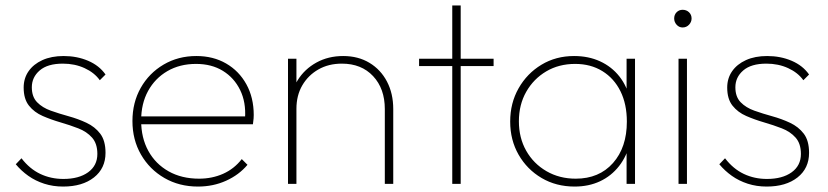

<svg xmlns="http://www.w3.org/2000/svg" viewBox="-20 -676 3044 706"><path d="M212 10Q175 10 142.5 -0.5Q110 -11 84 -29.5Q58 -48 38 -72L59 -94Q89 -55 128 -36.5Q167 -18 213 -18Q270 -18 304 -42.5Q338 -67 338 -110Q338 -148 318.5 -170Q299 -192 268 -204Q237 -216 202.5 -226Q168 -236 137 -249.5Q106 -263 86.5 -287.5Q67 -312 67 -354Q67 -388 85 -414Q103 -440 136 -455Q169 -470 214 -470Q263 -470 304 -452.5Q345 -435 368 -402L347 -381Q327 -409 291 -425.5Q255 -442 211 -442Q155 -442 126 -417Q97 -392 97 -355Q97 -320 116.5 -300Q136 -280 167 -269Q198 -258 232.5 -248.5Q267 -239 298 -224.5Q329 -210 348.5 -184.5Q368 -159 368 -114Q368 -57 325.5 -23.5Q283 10 212 10Z M708 10Q639 10 584.5 -21.5Q530 -53 498.5 -107.5Q467 -162 467 -231Q467 -299 497.5 -353Q528 -407 581.5 -438.5Q635 -470 702 -470Q764 -470 811.5 -442.5Q859 -415 886 -366Q913 -317 913 -253Q913 -249 912.5 -240.5Q912 -232 910 -219H489V-248H890L881 -241Q885 -300 863 -345Q841 -390 799.5 -415.5Q758 -441 701 -441Q641 -441 595.5 -414.5Q550 -388 524.5 -341.5Q499 -295 499 -233Q499 -169 525.5 -121Q552 -73 600 -46Q648 -19 712 -19Q760 -19 800.5 -37Q841 -55 869 -91L890 -70Q859 -33 811.5 -11.5Q764 10 708 10Z M1395 0V-275Q1395 -350 1352 -396Q1309 -442 1237 -442Q1188 -442 1150.5 -420.5Q1113 -399 1091.5 -362Q1070 -325 1070 -276L1049 -288Q1049 -340 1074.5 -381Q1100 -422 1143.5 -446Q1187 -470 1242 -470Q1297 -470 1338.5 -445Q1380 -420 1403 -376Q1426 -332 1426 -275V0ZM1039 0V-460H1070V0Z M1643 0V-656H1674V0ZM1521 -433V-460H1795V-433Z M2093 10Q2025 10 1971.5 -21.5Q1918 -53 1887 -107Q1856 -161 1856 -229Q1856 -297 1887 -351.5Q1918 -406 1971 -438Q2024 -470 2091 -470Q2144 -470 2186.5 -450.5Q2229 -431 2257.5 -395Q2286 -359 2297 -309V-152Q2285 -102 2256.5 -65.5Q2228 -29 2186.5 -9.5Q2145 10 2093 10ZM2097 -19Q2183 -19 2234 -76.5Q2285 -134 2285 -229Q2285 -293 2261.5 -340.5Q2238 -388 2195 -414.5Q2152 -441 2095 -441Q2035 -441 1988.5 -413.5Q1942 -386 1915 -338.5Q1888 -291 1888 -230Q1888 -169 1915 -121.5Q1942 -74 1989.5 -46.5Q2037 -19 2097 -19ZM2284 0V-123L2293 -237L2284 -348V-460H2315V0Z M2475 0V-460H2506V0ZM2490 -575Q2477 -575 2468 -585Q2459 -595 2459 -608Q2459 -622 2468 -631Q2477 -640 2490 -640Q2504 -640 2513.5 -631Q2523 -622 2523 -608Q2523 -595 2513.5 -585Q2504 -575 2490 -575Z M2799 10Q2762 10 2729.5 -0.5Q2697 -11 2671 -29.5Q2645 -48 2625 -72L2646 -94Q2676 -55 2715 -36.5Q2754 -18 2800 -18Q2857 -18 2891 -42.5Q2925 -67 2925 -110Q2925 -148 2905.5 -170Q2886 -192 2855 -204Q2824 -216 2789.5 -226Q2755 -236 2724 -249.5Q2693 -263 2673.5 -287.5Q2654 -312 2654 -354Q2654 -388 2672 -414Q2690 -440 2723 -455Q2756 -470 2801 -470Q2850 -470 2891 -452.5Q2932 -435 2955 -402L2934 -381Q2914 -409 2878 -425.5Q2842 -442 2798 -442Q2742 -442 2713 -417Q2684 -392 2684 -355Q2684 -320 2703.5 -300Q2723 -280 2754 -269Q2785 -258 2819.5 -248.5Q2854 -239 2885 -224.5Q2916 -210 2935.5 -184.5Q2955 -159 2955 -114Q2955 -57 2912.5 -23.5Q2870 10 2799 10Z"/></svg>

Font: Outfit Thin
Style: Regular
Weight: 100
Designer: Rodrigo Fuenzalida
Foundry: fragTYPE
Version: Version 1.100;gftools[0.9.27]